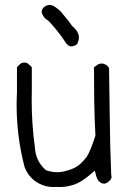

<svg xmlns="http://www.w3.org/2000/svg" viewBox="-20 -752 540 784"><path d="M47.9 -323.2Q47.9 -194.8 80.1 -70.8Q97.7 -23.4 141.6 -1.5Q168.5 11.7 197.8 11.7Q203.1 11.7 209 11.2Q216.8 11.7 223.6 11.7Q252 11.7 278.8 2.9Q311.5 -6.3 356.9 -46.4L367.2 -55.2L370.6 -42Q375.5 -20 383.8 -11.7Q394.5 -2 404.8 -2Q415 -2 426.3 -13.2Q435.5 -21 435.5 -31.2Q435.5 -34.7 434.1 -39.6Q429.2 -155.3 428.2 -270.5Q426.3 -373 425.3 -474.6Q420.9 -479 417 -484.4Q405.3 -492.7 395 -492.7Q383.8 -492.7 372.1 -483.4Q367.7 -480.5 363.8 -477.5Q363.8 -412.1 364.7 -342.5Q365.7 -272.9 369.6 -198.2Q348.1 -131.8 333.5 -110.8Q325.7 -100.1 308.1 -83Q289.6 -64.9 254.4 -55.7Q233.9 -48.8 213.4 -48.8Q190.9 -48.8 167.5 -57.1Q162.6 -61.5 159.7 -64.5Q125.5 -98.6 122.6 -149.4Q109.4 -244.6 109.4 -341.8Q109.4 -359.9 109.9 -377.9V-477.5Q105.5 -482.4 99.6 -487.3Q94.7 -492.7 89.8 -494.6Q85 -496.6 79.1 -496.6Q66.9 -496.6 58.6 -487.3Q54.2 -482.4 49.3 -477.5V-375V-374.5Q47.9 -348.6 47.9 -323.2ZM302.2 -598.6Q302.2 -622.6 275.9 -645L274.9 -645.5Q258.3 -669.9 239.7 -690.9L239.3 -691.4Q224.6 -711.4 200.7 -726.6Q191.4 -731.9 182.6 -731.9Q171.4 -731.9 159.7 -723.1Q150.9 -714.8 149.9 -703.6Q155.3 -679.7 178.2 -666.5L179.2 -665.5Q214.4 -628.4 242.7 -586.4Q255.9 -562.5 272 -562.5Q281.7 -562.5 294.4 -571.3Q302.2 -585.4 302.2 -598.6Z"/></svg>

Font: NaikaiFont
Style: Light
Weight: 300
Version: Version 1.89